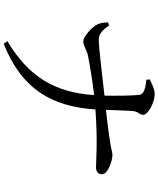

<svg xmlns="http://www.w3.org/2000/svg" viewBox="71 -877 858 1040"><g transform="rotate(90 500.0 -357.0)"><path d="M412 -721C445 -717 489 -711 493 -686C499 -645 499 -559 498 -494C397 -482 234 -463 193 -463C160 -463 138 -491 117 -519L101 -513C102 -489 105 -470 112 -456C123 -431 176 -379 204 -379C231 -380 248 -397 279 -404C327 -414 419 -429 495 -438C481 -223 394 -82 203 32L217 52C460 -44 557 -205 573 -445C752 -458 851 -448 887 -448C907 -448 924 -458 924 -481C924 -512 852 -537 819 -537C800 -537 797 -526 575 -502C577 -547 578 -599 581 -641C583 -681 602 -680 602 -704C602 -729 537 -766 488 -766C465 -766 427 -748 410 -739Z"/></g></svg>

Font: Noto Serif CJK JP Medium
Style: Regular
Weight: 500
Designer: Ryoko NISHIZUKA 西塚涼子 (kana & ideographs); Frank Grießhammer (Latin, Greek & Cyrillic); Wenlong ZHANG 张文龙 (bopomofo); San
Foundry: Adobe Systems Incorporated
Version: Version 1.000;PS 1;hotconv 16.6.53;makeotf.lib2.5.65590